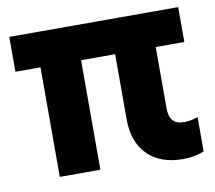

<svg xmlns="http://www.w3.org/2000/svg" viewBox="-66 -605 776 694"><g transform="rotate(-10 322.5 -258.0)"><path d="M552 14Q470 14 423 -32.5Q376 -79 376 -164V-530H525V-178Q525 -147 538 -132Q551 -117 579 -117Q603 -117 630 -126V0Q611 7 592.5 10.5Q574 14 552 14ZM102 0V-530H251V0ZM10 -402V-530H630V-402Z"/></g></svg>

Font: Radio Canada Big
Style: Bold
Weight: 700
Designer: Étienne Aubert Bonn
Foundry: Coppers and Brasses
Version: Version 1.001